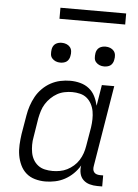

<svg xmlns="http://www.w3.org/2000/svg" viewBox="-60 -950 721 1004"><g transform="rotate(5 300.0 -448.0)"><path d="M216 8Q188 8 161.5 0.5Q135 -7 115.5 -24Q96 -41 84.5 -65.5Q73 -90 68.5 -116.5Q64 -143 65.5 -171.5Q67 -200 71 -228L88 -328Q92 -353 100.5 -378.5Q109 -404 122 -427.5Q135 -451 155 -471Q175 -491 199 -504Q223 -517 249 -522.5Q275 -528 301 -528Q328 -528 354 -521Q380 -514 400 -498Q420 -482 431.5 -459Q443 -436 449 -410L467 -520H532L462 -96Q460 -86 461 -77Q462 -68 467.5 -61.5Q473 -55 481.5 -52.5Q490 -50 499 -50H515V8H489Q468 8 448.5 2.5Q429 -3 415 -16.5Q401 -30 396.5 -50.5Q392 -71 396 -92Q382 -68 362 -48.5Q342 -29 318 -16Q294 -3 267.5 2.5Q241 8 216 8ZM249 -50Q268 -50 287.5 -53.5Q307 -57 325 -66Q343 -75 359 -89Q375 -103 386 -120.5Q397 -138 403.5 -157Q410 -176 413 -195L430 -295Q433 -316 433.5 -337.5Q434 -359 430.5 -379Q427 -399 417.5 -417Q408 -435 393 -447.5Q378 -460 357.5 -465Q337 -470 316 -470Q297 -470 276.5 -466Q256 -462 238 -452Q220 -442 204.5 -427Q189 -412 178 -394.5Q167 -377 161 -357.5Q155 -338 151 -318L135 -218Q131 -198 131 -177Q131 -156 134.5 -136.5Q138 -117 147.5 -100Q157 -83 172.5 -71Q188 -59 208 -54.5Q228 -50 249 -50ZM470 -618Q457 -618 446 -622.5Q435 -627 427 -636Q419 -645 418 -657.5Q417 -670 419 -683Q420 -691 424.5 -699.5Q429 -708 436.5 -713Q444 -718 452.5 -720Q461 -722 469 -722Q482 -722 493.5 -717.5Q505 -713 512.5 -704Q520 -695 521.5 -682.5Q523 -670 520 -657Q519 -649 514.5 -640.5Q510 -632 503 -627Q496 -622 487 -620Q478 -618 470 -618ZM240 -618Q227 -618 216 -622.5Q205 -627 197 -636Q189 -645 188 -657.5Q187 -670 189 -683Q190 -691 194.5 -699.5Q199 -708 206.5 -713Q214 -718 222.5 -720Q231 -722 239 -722Q252 -722 263.5 -717.5Q275 -713 282.5 -704Q290 -695 291.5 -682.5Q293 -670 290 -657Q289 -649 284.5 -640.5Q280 -632 273 -627Q266 -622 257 -620Q248 -618 240 -618ZM216 -846V-904H561V-846Z"/></g></svg>

Font: Iosevka Etoile Light
Style: Italic
Weight: 300
Italic angle: -9°
Designer: Belleve Invis
Foundry: Belleve Invis
Version: Version 22.1.2; ttfautohint (v1.8.4)